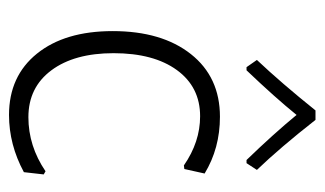

<svg xmlns="http://www.w3.org/2000/svg" viewBox="-167 -547 720 426"><g transform="rotate(90 193.0 -334.0)"><path d="M129 -521 113 -544Q164 -598 225 -674H246Q308 -595 357 -544L342 -521H335Q277 -581 235 -632Q197 -585 136 -521ZM239 -462Q309 -462 365 -428L355 -383L347 -382Q295 -418 238 -418Q173 -418 135.5 -366.5Q98 -315 98 -226Q98 -139 136 -88Q174 -37 240 -37Q304 -37 360 -75L367 -71L362 -27Q301 6 235 6Q149 6 99 -56Q49 -118 49 -224Q49 -333 100 -397.5Q151 -462 239 -462Z"/></g></svg>

Font: Alegreya Sans SC Light
Style: Regular
Weight: 300
Designer: Juan Pablo del Peral
Foundry: Huerta Tipografica
Version: Version 2.007